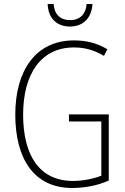

<svg xmlns="http://www.w3.org/2000/svg" viewBox="-20 -925 624 955"><path d="M440 -905H411C407 -856 379 -825 329 -825C278 -825 250 -855 247 -905H217C220 -832 264 -793 328 -793C394 -793 436 -836 440 -905ZM323 -356V-321H484V-51C445 -36 395 -25 343 -25C176 -25 95 -153 95 -355C95 -553 181 -689 348 -689C397 -689 446 -678 497 -647L514 -680C461 -712 407 -724 348 -724C156 -724 56 -572 56 -355C56 -138 147 10 339 10C400 10 466 -2 521 -27V-356Z"/></svg>

Font: Noto Sans Gurmukhi UI Condensed ExtraLight
Style: Regular
Weight: 200
Width: 3
Designer: Jelle Bosma - Monotype Design Team
Foundry: Monotype Imaging Inc.
Version: Version 2.004